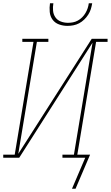

<svg xmlns="http://www.w3.org/2000/svg" viewBox="-38 -975 685 1187"><path d="M379 -815Q352 -815 327 -824Q302 -833 287 -853.5Q272 -874 269.5 -901Q267 -928 271 -955H292Q288 -932 290 -909Q292 -886 304.5 -868Q317 -850 338 -842Q359 -834 382 -834Q398 -834 413.5 -837Q429 -840 443.5 -848Q458 -856 470 -868Q482 -880 490.5 -894.5Q499 -909 504 -924Q509 -939 511 -955H532Q529 -936 523.5 -918.5Q518 -901 507.5 -884.5Q497 -868 482.5 -854Q468 -840 451 -831Q434 -822 415.5 -818.5Q397 -815 379 -815ZM429 192H407L489 0H348V-19H419L534 -711L81 0H-18V-19H53L169 -716H100V-735H261V-716H190L75 -24L529 -735H627V-716H556L440 -19H519Z"/></svg>

Font: Iosevka Curly Slab ThEx
Style: Italic
Weight: 100
Width: 7
Italic angle: -9°
Monospace: yes
Designer: Belleve Invis
Foundry: Belleve Invis
Version: Version 11.1.0; ttfautohint (v1.8.3)